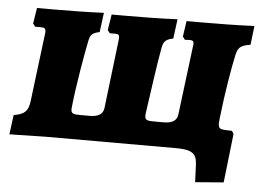

<svg xmlns="http://www.w3.org/2000/svg" viewBox="-47 -567 1031 756"><g transform="rotate(5 468.0 -189.5)"><path d="M825 -136C836 -235 854 -339 864 -384C871 -416 881 -425 920 -431L929 -506C859 -503 791 -502 723 -502C702 -502 682 -502 661 -502L652 -440L661 -428C668 -428 673 -429 678 -429C692 -429 696 -426 696 -415C696 -411 695 -405 694 -398L661 -133C658 -110 642 -97 606 -97H572C541 -97 532 -99 532 -116C532 -119 532 -124 533 -129C545 -213 561 -330 572 -388C577 -414 585 -423 615 -429L625 -506C558 -503 492 -502 426 -502C406 -502 385 -502 365 -502L355 -440L364 -428H385C397 -428 402 -426 402 -413C402 -408 401 -402 400 -393L369 -133C366 -110 350 -97 314 -97H280C249 -97 240 -99 240 -117C240 -121 241 -125 241 -129C250 -213 270 -329 282 -388C287 -414 294 -423 324 -429L334 -506C266 -503 199 -502 132 -502C111 -502 91 -502 70 -502L60 -440L69 -428H90C105 -428 111 -426 111 -411C111 -406 110 -401 109 -393L77 -134C72 -94 57 -81 15 -74L5 3C86 1 129 0 146 0H661C723 0 745 11 747 57L750 127L862 118L884 -75L877 -87L852 -88C829 -89 822 -92 823 -116C824 -122 824 -129 825 -136Z"/></g></svg>

Font: Alegreya SC Black
Style: Italic
Weight: 900
Italic angle: -7°
Designer: Juan Pablo del Peral
Foundry: Huerta Tipografica
Version: Version 2.007;PS 002.007;hotconv 1.0.88;makeotf.lib2.5.64775